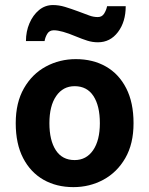

<svg xmlns="http://www.w3.org/2000/svg" viewBox="-20 -748 606 780"><path d="M43.9 -247.6Q43.9 -331.5 77.4 -389.6Q110.8 -447.8 166.5 -477.8Q222.2 -507.8 288.1 -507.8Q357.4 -507.8 410.2 -477.8Q462.9 -447.8 492.7 -389.6Q522.5 -331.5 522.5 -247.6Q522.5 -163.6 489 -105.7Q455.6 -47.9 399.9 -17.8Q344.2 12.2 278.3 12.2Q209.5 12.2 156.7 -17.8Q104 -47.9 74 -105.7Q43.9 -163.6 43.9 -247.6ZM180.7 -247.6Q180.7 -177.7 206.8 -137.7Q232.9 -97.7 283.2 -97.7Q330.6 -97.7 358.2 -137.7Q385.7 -177.7 385.7 -247.6Q385.7 -317.9 359.6 -357.9Q333.5 -397.9 283.2 -397.9Q235.8 -397.9 208.3 -357.9Q180.7 -317.9 180.7 -247.6ZM161.1 -581.1H85.4Q85.4 -620.1 99.6 -653.3Q113.8 -686.5 138.4 -707Q163.1 -727.5 195.3 -727.5Q219.2 -727.5 244.1 -720Q269 -712.4 297.9 -701.7Q326.7 -690.9 343.3 -684.8Q359.9 -678.7 377.4 -678.7Q394.5 -678.7 403.3 -693.1Q412.1 -707.5 415 -722.7H490.7Q490.7 -659.2 459.2 -617.7Q427.7 -576.2 377.9 -576.2Q355.5 -576.2 334.7 -582.8Q314 -589.4 288.1 -600.1Q229 -625 198.7 -625Q180.7 -625 172.1 -610.8Q163.6 -596.7 161.1 -581.1Z"/></svg>

Font: Andika
Style: Bold
Weight: 700
Designer: Victor Gaultney, Annie Olsen, Julie Remington, Don Collingsworth, Eric Hays, Becca Hirsbrunner
Foundry: SIL International
Version: Version 6.101